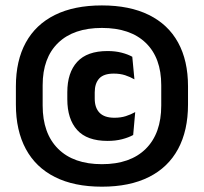

<svg xmlns="http://www.w3.org/2000/svg" viewBox="-20 -673 752 708"><path d="M355.8 15.4Q253.3 15.4 182.6 -20.2Q111.8 -55.8 75.2 -123.7Q38.6 -191.6 38.6 -287.6V-354.8Q38.6 -449.5 75.2 -516.2Q111.8 -582.8 182.6 -617.9Q253.3 -653 355.8 -653Q458.2 -653 529.1 -617.9Q600.1 -582.8 636.7 -516.2Q673.3 -449.5 673.3 -354.8V-287.6Q673.3 -191.6 636.7 -123.7Q600.1 -55.8 529.1 -20.2Q458.2 15.4 355.8 15.4ZM376.8 -153.4Q300.7 -153.4 264.5 -193.7Q228.2 -234 228.2 -307V-332.9Q228.2 -405.1 264.7 -444.9Q301.2 -484.8 376.5 -484.8Q405.4 -484.8 428.7 -478.7Q452 -472.6 467.8 -463.7L475.7 -380.4Q459.9 -389.5 441.4 -395.6Q422.9 -401.6 399.3 -401.6Q362.4 -401.6 345.9 -383.6Q329.3 -365.5 329.3 -332.4V-309.4Q329.3 -275.4 347.2 -257.1Q365.1 -238.8 402 -238.8Q425.3 -238.8 443.8 -244.7Q462.4 -250.6 478.6 -259.7L471.1 -175.2Q454.7 -166.1 430.5 -159.7Q406.2 -153.4 376.8 -153.4ZM355.8 -67.6Q460.4 -67.6 517.5 -124.2Q574.6 -180.9 574.6 -284V-358.7Q574.6 -459.8 517.5 -514.9Q460.4 -570 355.8 -570Q251.4 -570 194.4 -514.9Q137.3 -459.8 137.3 -358.7V-284Q137.3 -180.9 194.4 -124.2Q251.4 -67.6 355.8 -67.6Z"/></svg>

Font: Anek Gurmukhi Medium
Style: Regular
Weight: 500
Designer: Sarang Kulkarni (Gurmukhi), Yesha Goshar (Latin)
Foundry: Ek Type
Version: Version 1.003